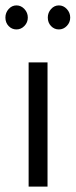

<svg xmlns="http://www.w3.org/2000/svg" viewBox="-28 -691 280 711"><path d="M-8 -626Q-8 -644 4 -657.5Q16 -671 33 -671Q50 -671 62.5 -657.5Q75 -644 75 -626Q75 -608 62.5 -595Q50 -582 33 -582Q16 -582 4 -594.5Q-8 -607 -8 -626ZM149 -626Q149 -644 161 -657.5Q173 -671 190 -671Q207 -671 219.5 -657.5Q232 -644 232 -626Q232 -608 219.5 -595Q207 -582 190 -582Q173 -582 161 -594.5Q149 -607 149 -626ZM148 -460V0H78V-460Z"/></svg>

Font: Quattrocento Sans
Style: Regular
Weight: 400
Designer: Pablo Impallari
Foundry: Pablo Impallari, Igino Marini, Brenda Gallo
Version: Version 2.000